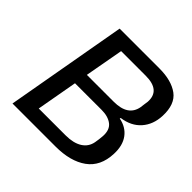

<svg xmlns="http://www.w3.org/2000/svg" viewBox="-179 -907 1086 1086"><g transform="rotate(45 364.0 -364.0)"><path d="M60 0 189 -728H507Q604 -728 659 -687.5Q714 -647 710 -551Q707 -479 665.5 -432Q624 -385 551 -375L549 -369Q607 -358 638.5 -315.5Q670 -273 667 -204Q663 -101 593 -50.5Q523 0 404 0ZM482 -644H285L243 -412H458Q571 -412 587 -497Q589 -511 590.5 -524Q592 -537 594 -548Q600 -644 482 -644ZM442 -331H229L185 -85H400Q462 -85 499.5 -108.5Q537 -132 545 -176Q550 -204 552 -232Q555 -284 524.5 -307.5Q494 -331 442 -331Z"/></g></svg>

Font: Hubot Sans Medium
Style: Italic
Weight: 500
Italic angle: -10°
Designer: Deni Anggara
Foundry: GitHub
Version: Version 1.001; ttfautohint (v1.8.4.7-5d5b);gftools[0.9.31]